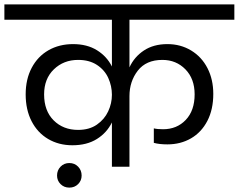

<svg xmlns="http://www.w3.org/2000/svg" viewBox="-47 -760 1088 875"><path d="M543 -670V-453Q565 -501 609 -530Q653 -559 716 -559Q776 -559 824 -530Q872 -501 898.5 -449.5Q925 -398 925 -332Q925 -261 898 -209Q871 -157 823.5 -129.5Q776 -102 716 -102Q679 -102 654 -109V-175Q670 -171 696 -171Q759 -171 799.5 -213.5Q840 -256 840 -330Q840 -401 798 -444Q756 -487 693 -487Q619 -487 581 -438Q543 -389 543 -322V0H463V-202Q440 -155 394.5 -126.5Q349 -98 283 -98Q221 -98 172.5 -126.5Q124 -155 97 -207.5Q70 -260 70 -330Q70 -399 97.5 -451Q125 -503 174 -531Q223 -559 286 -559Q350 -559 395 -531Q440 -503 463 -457V-670H-27V-740H1021V-670ZM309 -168Q360 -168 394.5 -192Q429 -216 446 -252.5Q463 -289 463 -328Q463 -368 446.5 -404.5Q430 -441 395 -464Q360 -487 309 -487Q243 -487 198.5 -444Q154 -401 154 -330Q154 -255 197.5 -211.5Q241 -168 309 -168ZM325 40Q325 63 309 79Q293 95 269 95Q245 95 229 79Q213 63 213 40Q213 16 229 -0.5Q245 -17 269 -17Q293 -17 309 -0.5Q325 16 325 40Z"/></svg>

Font: DVN-Poppins
Style: Regular
Weight: 400
Designer: Ninad Kale (Devanagari), Jonny Pinhorn (Latin)
Foundry: Indian Type Foundry
Version: 4.004